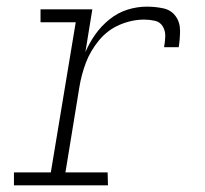

<svg xmlns="http://www.w3.org/2000/svg" viewBox="-20 -558 616 578"><path d="M22 0H305L304 -39H177L219 -296Q225 -333 238.5 -369Q252 -405 278 -436.5Q304 -468 340.5 -483.5Q377 -499 414 -499Q430 -499 446 -495.5Q462 -492 470 -478.5Q478 -465 477.5 -449Q477 -433 474 -416H518Q522 -441 522 -466Q522 -491 508.5 -509.5Q495 -528 471 -533Q447 -538 422 -538Q393 -538 364 -529Q335 -520 310 -500Q285 -480 267 -454.5Q249 -429 237 -401L258 -530H102V-491H208L133 -39H22Z"/></svg>

Font: Iosevka Sparkle XLtObl
Style: Regular
Weight: 200
Italic angle: -9°
Designer: Belleve Invis
Foundry: Belleve Invis
Version: Version 4.5.0; ttfautohint (v1.8.3)